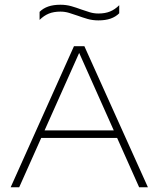

<svg xmlns="http://www.w3.org/2000/svg" viewBox="-20 -790 669 810"><path d="M25 0 292 -595H336L604 0H567L309 -578H319L61 0ZM144 -208 154 -240H475L484 -208ZM395 -704Q370.5 -704 349 -710.2Q327.5 -716.5 307 -724Q288.5 -730.5 271 -735.8Q253.5 -741 235 -741Q206.5 -741 185.8 -732.5Q165 -724 147 -706V-740Q162 -755 183.5 -762.5Q205 -770 235 -770Q259.5 -770 281.2 -763.8Q303 -757.5 323 -750Q341.5 -743.5 359 -738.2Q376.5 -733 395 -733Q423.5 -733 444.2 -741.5Q465 -750 483 -768V-734Q468 -719 446.5 -711.5Q425 -704 395 -704Z"/></svg>

Font: Encode Sans SC Expanded Thin
Style: Regular
Weight: 250
Width: 7
Designer: Multiple Designers
Foundry: Impallari Type
Version: Version 3.002